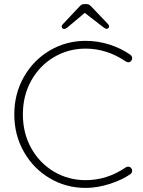

<svg xmlns="http://www.w3.org/2000/svg" viewBox="-20 -910 702 940"><path d="M627 -626Q627 -618 623 -613Q617 -605 608 -605Q604 -605 596 -609Q503 -672 399 -672Q315 -672 244.5 -630.5Q174 -589 133 -515.5Q92 -442 92 -350Q92 -258 133 -184.5Q174 -111 244.5 -69.5Q315 -28 399 -28Q504 -28 595 -90Q600 -94 607 -94Q617 -94 623 -86Q627 -81 627 -74Q627 -64 619 -58Q580 -30 518.5 -10Q457 10 399 10Q304 10 224 -37Q144 -84 97 -166.5Q50 -249 50 -350Q50 -451 97 -533.5Q144 -616 224 -663Q304 -710 399 -710Q459 -710 515.5 -692Q572 -674 618 -642Q627 -635 627 -626ZM514 -781Q514 -776 510.5 -772.5Q507 -769 502 -769Q495 -769 483 -779L395 -847L313 -778Q301 -768 294 -768Q289 -768 285.5 -771.5Q282 -775 282 -780Q282 -786 288 -792L369 -878Q376 -885 380.5 -887.5Q385 -890 393 -890H403Q411 -890 415.5 -887.5Q420 -885 427 -878L508 -793Q514 -787 514 -781Z"/></svg>

Font: Quicksand Light
Style: Regular
Weight: 300
Designer: Andrew Paglinawan
Foundry: Andrew Paglinawan
Version: Version 3.000